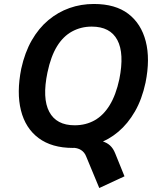

<svg xmlns="http://www.w3.org/2000/svg" viewBox="-20 -735 807 967"><path d="M480 212 414 53Q406 32 388 20.5Q370 9 342 9L443 -28Q474 -29 496 -23Q518 -17 534 -2.5Q550 12 560 37L607 153ZM347 10Q241 10 174.5 -39.5Q108 -89 85.5 -179Q63 -269 87 -389Q105 -471 140 -532Q175 -593 223.5 -633.5Q272 -674 330 -694.5Q388 -715 453 -715Q561 -715 626 -665.5Q691 -616 714 -527Q737 -438 713 -319Q695 -235 659.5 -173.5Q624 -112 576 -71.5Q528 -31 469.5 -10.5Q411 10 347 10ZM356 -104Q412 -104 456.5 -129Q501 -154 532.5 -205.5Q564 -257 581 -336Q607 -466 571 -533.5Q535 -601 442 -601Q388 -601 343 -576.5Q298 -552 267 -501.5Q236 -451 219 -370Q192 -240 228 -172Q264 -104 356 -104Z"/></svg>

Font: Nunito Sans 7pt SemiCondensed
Style: Bold Italic
Weight: 700
Width: 4
Italic angle: -9°
Designer: Vernon Adams
Foundry: Vernon Adams
Version: Version 3.101;gftools[0.9.27]